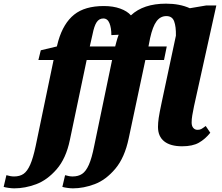

<svg xmlns="http://www.w3.org/2000/svg" viewBox="-151 -790 1213 1050"><path d="M974 -101 999 -64Q971 -29 936.5 -9.5Q902 10 845 10Q781 10 747 -17Q713 -44 713 -96Q713 -118 717 -145.5Q721 -173 733 -229L811 -595Q812 -644 801.5 -673Q791 -702 759 -702Q726 -702 705 -673.5Q684 -645 670 -582L661 -536H761L746 -462H644L553 -34Q531 72 479.5 133Q428 194 367 217Q306 240 248 240Q235 240 217 237.5Q199 235 190 232L205 168Q228 175 246 175Q277 175 298 161Q319 147 335 111Q351 75 364 9L462 -462H323L231 -24Q210 77 158.5 136Q107 195 46.5 217.5Q-14 240 -73 240Q-86 240 -104 237.5Q-122 235 -131 232L-116 168Q-93 175 -74 175Q-43 175 -22.5 161Q-2 147 14 111Q30 75 44 9L142 -462H59L72 -515L160 -536L168 -567Q196 -663 254.5 -710Q313 -757 417 -757Q468 -757 506.5 -743Q545 -729 565 -706Q633 -770 757 -770Q832 -770 887 -745L976 -760H1032L910 -209Q904 -180 900.5 -159Q897 -138 897 -120Q897 -101 906 -90.5Q915 -80 929 -80Q941 -80 949 -84Q957 -88 974 -101ZM485 -559Q491 -582 498 -600Q474 -598 458 -598Q458 -638 447.5 -663.5Q437 -689 414 -689Q391 -689 377.5 -668.5Q364 -648 355 -602L340 -536H479Z"/></svg>

Font: Noto Serif NarrowBlack
Style: Italic
Weight: 900
Width: 4
Italic angle: -12°
Designer: Monotype Design Team
Foundry: Monotype Imaging Inc.
Version: Version 1.001